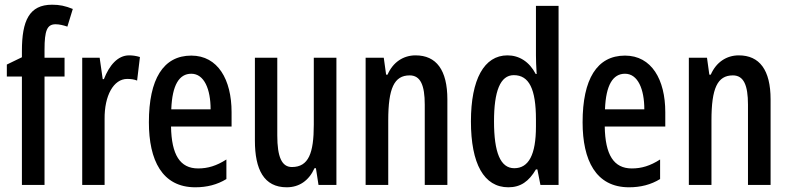

<svg xmlns="http://www.w3.org/2000/svg" viewBox="-20 -785 3351 815"><path d="M254 -460V-540H169V-574C169 -656 180 -682 216 -682C232 -682 248 -678 266 -672L289 -747C257 -760 233 -765 201 -765C104 -765 73 -697 73 -569V-542L9 -511V-460H73V0H169V-460Z M528 -550C480 -550 444 -508 421 -449H416L403 -540H329V0H424V-280C423 -379 462 -450 520 -450C536 -450 550 -448 562 -443L574 -543C557 -548 543 -550 528 -550Z M792 -549C673 -549 612 -449 612 -266C612 -105 668 10 809 10C858 10 902 -1 941 -25V-108C899 -81 862 -70 821 -70C744 -70 708 -128 706 -248H963V-309C963 -447 905 -549 792 -549ZM792 -472C847 -472 874 -406 874 -321H707C711 -425 741 -472 792 -472Z M1408 -540H1312V-256C1312 -135 1290 -76 1219 -76C1176 -76 1157 -119 1157 -210V-540H1062V-188C1062 -66 1100 10 1197 10C1250 10 1291 -18 1315 -71H1321L1332 0H1408Z M1744 -550C1692 -550 1648 -521 1625 -468H1619L1609 -540H1532V0H1628V-274C1628 -410 1653 -465 1719 -465C1765 -465 1783 -423 1783 -341V0H1879V-363C1879 -488 1832 -550 1744 -550Z M2138 10C2190 10 2225 -15 2255 -66H2261L2274 0H2351V-760H2255V-550C2255 -529 2256 -504 2258 -471H2254C2227 -523 2184 -550 2134 -550C2035 -550 1979 -448 1979 -270C1979 -90 2034 10 2138 10ZM2163 -71C2104 -71 2077 -138 2077 -270C2077 -397 2103 -466 2161 -466C2226 -466 2255 -407 2255 -278V-248C2255 -128 2224 -71 2163 -71Z M2633 -549C2514 -549 2453 -449 2453 -266C2453 -105 2509 10 2650 10C2699 10 2743 -1 2782 -25V-108C2740 -81 2703 -70 2662 -70C2585 -70 2549 -128 2547 -248H2804V-309C2804 -447 2746 -549 2633 -549ZM2633 -472C2688 -472 2715 -406 2715 -321H2548C2552 -425 2582 -472 2633 -472Z M3116 -550C3064 -550 3020 -521 2997 -468H2991L2981 -540H2904V0H3000V-274C3000 -410 3025 -465 3091 -465C3137 -465 3155 -423 3155 -341V0H3251V-363C3251 -488 3204 -550 3116 -550Z"/></svg>

Font: Noto Sans Arabic UI XCn Md
Style: Regular
Weight: 500
Width: 2
Designer: Monotype Design Team, Nadine Chahine and Nizar Qandah
Foundry: Monotype Imaging Inc.
Version: Version 2.010